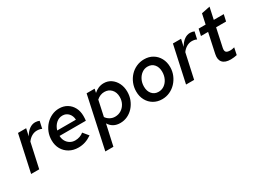

<svg xmlns="http://www.w3.org/2000/svg" viewBox="-48 -1369 3043 2283"><g transform="rotate(-30 1473.5 -227.0)"><path d="M13 0 122 -501H234L212 -402Q275 -509 361 -509Q376 -509 391 -505.5Q406 -502 417 -497L395 -398Q386 -405 366.5 -409Q347 -413 329 -413Q292 -413 258 -393.5Q224 -374 198 -338L124 0Z M660 10Q591 10 537.5 -20Q484 -50 454 -102.5Q424 -155 424 -224Q424 -283 444.5 -334.5Q465 -386 501.5 -425Q538 -464 586 -486.5Q634 -509 688 -509Q750 -509 797 -480.5Q844 -452 870.5 -402Q897 -352 897 -286Q897 -269 896 -253.5Q895 -238 893 -223H532Q533 -183 550.5 -151.5Q568 -120 599 -101.5Q630 -83 669 -83Q701 -83 731.5 -93.5Q762 -104 784 -123L844 -50Q798 -19 754 -4.5Q710 10 660 10ZM540 -293H797Q795 -346 763 -381Q731 -416 681 -416Q632 -416 594 -382Q556 -348 540 -293Z M911 209 1064 -501H1174L1163 -449Q1191 -475 1225.5 -489.5Q1260 -504 1299 -504Q1354 -504 1398 -474Q1442 -444 1467.5 -392.5Q1493 -341 1493 -276Q1493 -218 1473 -167Q1453 -116 1418 -77Q1383 -38 1336.5 -16Q1290 6 1237 6Q1135 6 1085 -76L1022 209ZM1253 -410Q1195 -410 1147 -367L1101 -154Q1119 -126 1151 -108Q1183 -90 1220 -90Q1267 -90 1304 -113.5Q1341 -137 1362.5 -177Q1384 -217 1384 -267Q1384 -331 1347.5 -370.5Q1311 -410 1253 -410Z M1810 10Q1745 10 1694 -20Q1643 -50 1614 -103Q1585 -156 1585 -224Q1585 -283 1606 -335Q1627 -387 1664 -426.5Q1701 -466 1750.5 -488Q1800 -510 1856 -510Q1922 -510 1972.5 -480Q2023 -450 2052 -397Q2081 -344 2081 -276Q2081 -217 2059.5 -165.5Q2038 -114 2001 -74.5Q1964 -35 1915 -12.5Q1866 10 1810 10ZM1816 -88Q1860 -88 1895 -112.5Q1930 -137 1950.5 -179.5Q1971 -222 1971 -274Q1971 -337 1938 -375.5Q1905 -414 1849 -414Q1806 -414 1771 -389Q1736 -364 1715 -322Q1694 -280 1694 -228Q1694 -165 1727.5 -126.5Q1761 -88 1816 -88Z M2140 0 2249 -501H2361L2339 -402Q2402 -509 2488 -509Q2503 -509 2518 -505.5Q2533 -502 2544 -497L2522 -398Q2513 -405 2493.5 -409Q2474 -413 2456 -413Q2419 -413 2385 -393.5Q2351 -374 2325 -338L2251 0Z M2752 8Q2674 8 2640.5 -30.5Q2607 -69 2622 -140L2680 -411H2582L2602 -501H2698L2728 -639L2845 -663L2810 -501H2947L2927 -411H2790L2736 -160Q2728 -121 2742.5 -104.5Q2757 -88 2800 -88Q2812 -88 2823 -89.5Q2834 -91 2857 -97L2837 -2Q2819 2 2797 5Q2775 8 2752 8Z"/></g></svg>

Font: Red Hat Text Medium
Style: Italic
Weight: 500
Italic angle: -12°
Designer: Pentagram, MCKL
Foundry: Pentagram, MCKL
Version: Version 1.023; ttfautohint (v1.8.3)